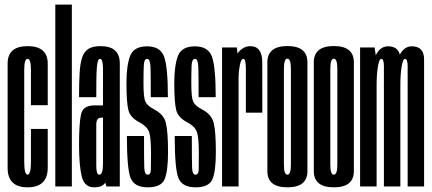

<svg xmlns="http://www.w3.org/2000/svg" viewBox="-20 -805 1864 829"><path d="M99.1 3.8Q12.9 3.8 12.9 -80.1Q12.9 -163.9 12.9 -299.6Q12.9 -455.2 12.9 -530.5Q12.9 -605.8 99.1 -605.8Q186.1 -605.8 186.1 -530.1Q186.1 -454.4 186.1 -350.7H113.6Q113.6 -455 113.6 -503Q113.6 -550.9 99.1 -550.9Q84.6 -550.9 84.6 -503Q84.6 -455 84.6 -299.6Q84.6 -165.4 84.6 -108.1Q84.6 -50.8 99.1 -50.8Q113.6 -50.8 113.6 -108.1Q113.6 -165.4 113.6 -248.4H186.1Q186.1 -166.6 186.1 -81.4Q186.1 3.8 99.1 3.8Z M218.8 0V-785H290.2V0Z M439.6 0 424.7 -47.9V-370.7Q424.7 -464.4 424.7 -507.7Q424.7 -550.9 412.1 -550.9L414 -605.8Q497.4 -605.8 497.3 -531.1Q497.2 -456.4 497.2 -332.1V0ZM385.7 3.8Q344.6 3.8 332.9 -43.1Q321.3 -90 321.3 -180.8Q321.3 -266.6 329.1 -308.2Q336.9 -349.8 386.2 -349.8Q407.8 -349.8 429.9 -349.8V-297.1Q424.9 -297.1 418.1 -297.1Q395.7 -297.1 395.7 -268Q395.7 -238.8 395.7 -181.5Q395.7 -126.9 395.7 -88.8Q395.7 -50.8 408.3 -50.8Q417.5 -50.8 421.1 -64Q424.7 -77.2 424.7 -100.2L446.2 -87Q446.2 -46.3 436.7 -21.3Q427.1 3.8 385.7 3.8ZM321.3 -385.4Q321.3 -446.2 323.7 -488.4Q326 -530.6 334.6 -556.5Q343.1 -582.4 362 -594.1Q380.8 -605.8 414 -605.8L414.6 -579.6L412.1 -550.9Q406 -550.9 402.8 -541.2Q399.6 -531.5 398 -511.4Q396.5 -491.3 396.1 -459.9Q395.7 -428.6 395.7 -385.4Z M617.9 3.8Q560 3.8 543.9 -36.3Q527.9 -76.3 527.9 -217.7H601.8Q601.8 -109.1 603 -79.9Q604.2 -50.8 617.5 -50.8Q630.8 -50.8 631.4 -72.8Q632 -94.8 632 -143.2Q632 -211.9 623.7 -235.2Q615.4 -258.6 584.1 -275.7Q543.2 -296.4 534.6 -328.6Q526 -360.8 526 -446.9Q526 -521.6 541.7 -563.2Q557.4 -604.9 615.2 -604.9Q673.1 -604.9 689 -559.2Q704.9 -513.4 704.9 -385.2H631Q631 -480.6 629.8 -515.7Q628.5 -550.8 615.2 -550.8Q602 -550.8 600.8 -521.6Q599.5 -492.5 599.5 -446Q599.5 -383.9 607.6 -366.1Q615.8 -348.4 646 -332.4Q687 -311.5 696.2 -274Q705.5 -236.4 705.5 -148.3Q705.5 -64.1 690.3 -30.2Q675.1 3.8 617.9 3.8Z M824.4 3.8Q766.5 3.8 750.4 -36.3Q734.4 -76.3 734.4 -217.7H808.2Q808.2 -109.1 809.5 -79.9Q810.8 -50.8 824 -50.8Q837.2 -50.8 837.9 -72.8Q838.5 -94.8 838.5 -143.2Q838.5 -211.9 830.2 -235.2Q821.9 -258.6 790.6 -275.7Q749.8 -296.4 741.1 -328.6Q732.5 -360.8 732.5 -446.9Q732.5 -521.6 748.2 -563.2Q763.9 -604.9 821.8 -604.9Q879.6 -604.9 895.5 -559.2Q911.4 -513.4 911.4 -385.2H837.5Q837.5 -480.6 836.2 -515.7Q835 -550.8 821.8 -550.8Q808.5 -550.8 807.2 -521.6Q806 -492.5 806 -446Q806 -383.9 814.1 -366.1Q822.2 -348.4 852.5 -332.4Q893.5 -311.5 902.8 -274Q912 -236.4 912 -148.3Q912 -64.1 896.8 -30.2Q881.6 3.8 824.4 3.8Z M1041.6 -318.5Q1041.6 -463 1041.6 -507.1Q1041.6 -551.1 1030.6 -551.1Q1021.1 -551.1 1015.6 -523.6Q1010.1 -496.1 1010.1 -473.8L983.3 -485.2Q983.3 -544 1006.1 -574.8Q1028.8 -605.6 1060.9 -605.6Q1112.2 -605.6 1112.4 -536Q1112.6 -466.4 1112.6 -318.5ZM938.8 0V-600H1002.6L1010.1 -534.8V0Z M1220.9 3.8Q1134.4 3.8 1134.4 -66.2Q1134.4 -136.2 1134.4 -300.6Q1134.4 -464.9 1134.4 -535.6Q1134.4 -606.2 1220.9 -606.2Q1307.4 -606.2 1307.4 -535.6Q1307.4 -464.9 1307.4 -300.6Q1307.4 -136.2 1307.4 -66.2Q1307.4 3.8 1220.9 3.8ZM1220.9 -50.8Q1236 -50.8 1236 -94.8Q1236 -138.9 1236 -300.6Q1236 -462.3 1236 -507Q1236 -551.7 1220.9 -551.7Q1205.8 -551.7 1205.8 -507Q1205.8 -462.3 1205.8 -300.6Q1205.8 -138.9 1205.8 -94.8Q1205.8 -50.8 1220.9 -50.8Z M1421.4 3.8Q1334.9 3.8 1334.9 -66.2Q1334.9 -136.2 1334.9 -300.6Q1334.9 -464.9 1334.9 -535.6Q1334.9 -606.2 1421.4 -606.2Q1507.9 -606.2 1507.9 -535.6Q1507.9 -464.9 1507.9 -300.6Q1507.9 -136.2 1507.9 -66.2Q1507.9 3.8 1421.4 3.8ZM1421.4 -50.8Q1436.5 -50.8 1436.5 -94.8Q1436.5 -138.9 1436.5 -300.6Q1436.5 -462.3 1436.5 -507Q1436.5 -551.7 1421.4 -551.7Q1406.2 -551.7 1406.2 -507Q1406.2 -462.3 1406.2 -300.6Q1406.2 -138.9 1406.2 -94.8Q1406.2 -50.8 1421.4 -50.8Z M1534.8 0V-600H1597.5L1606.1 -540.7V0ZM1637.6 0V-425.1Q1637.6 -487.6 1637.6 -519.1Q1637.6 -550.6 1626.2 -550.6Q1617.1 -550.6 1611.6 -517.3Q1606.1 -484 1606.1 -434.4L1578.5 -466.4Q1578.5 -511.1 1598.5 -558.1Q1618.6 -605.1 1655.4 -605.1Q1708.6 -605.1 1708.6 -548.1Q1708.6 -491.1 1708.6 -433.9V0ZM1740.1 0V-425.1Q1740.1 -487.6 1740.1 -519.1Q1740.1 -550.6 1728.8 -550.6Q1719.6 -550.6 1714.1 -517.3Q1708.6 -484 1708.6 -434.4L1681 -466.4Q1681 -511.1 1701 -558.1Q1721.1 -605.1 1757.9 -605.1Q1811.1 -605.1 1811.1 -548.1Q1811.1 -491.1 1811.1 -433.9V0Z"/></svg>

Font: Anybody UltraCondensed Thin
Style: Regular
Weight: 100
Width: 1
Designer: Tyler Finck
Foundry: Etcetera Type Company
Version: Version 1.110